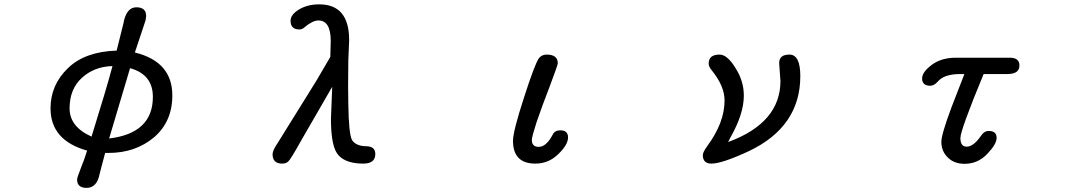

<svg xmlns="http://www.w3.org/2000/svg" viewBox="-20 -742 5040 896"><path d="M339.8 95.7Q339.8 86.9 356.4 44.9Q373 3.9 386.7 -39.1Q215.8 -86.9 215.8 -236.3Q215.8 -345.7 296.9 -423.8Q376 -501 524.4 -505.9L555.7 -631.8Q569.3 -708 616.2 -708Q662.1 -708 662.1 -667L659.2 -646.5L609.4 -497.1Q784.2 -454.1 784.2 -296.9Q784.2 -173.8 698.2 -100.6Q611.3 -28.3 486.3 -28.3H470.7L455.1 30.3L444.3 72.3Q431.6 134.8 383.8 134.8Q339.8 134.8 339.8 95.7ZM504.9 -433.6Q420.9 -431.6 363.3 -379.9Q304.7 -327.1 304.7 -236.3Q304.7 -150.4 407.2 -104.5Q476.6 -327.1 504.9 -433.6ZM693.4 -290Q693.4 -394.5 586.9 -423.8L489.3 -95.7Q693.4 -120.1 693.4 -290Z M1252 -22.5Q1252 -40 1277.3 -77.1L1457 -366.2L1521.5 -476.6L1523.4 -550.8Q1523.4 -646.5 1465.8 -646.5Q1438.5 -646.5 1399.4 -613.3Q1389.6 -604.5 1377 -604.5Q1335.9 -604.5 1335.9 -645.5Q1335.9 -673.8 1376 -698.2Q1416 -721.7 1469.7 -721.7Q1609.4 -721.7 1609.4 -554.7L1605.5 -460.9L1604.5 -338.9L1605.5 -255.9Q1607.4 -117.2 1623 -87.9Q1642.6 -59.6 1690.4 -59.6Q1731.4 -58.6 1731.4 -23.4Q1731.4 21.5 1675.8 21.5Q1595.7 21.5 1560.5 -16.6Q1524.4 -53.7 1524.4 -186.5L1530.3 -336.9L1388.7 -91.8Q1335.9 2.9 1325.2 11.7Q1314.5 21.5 1296.9 21.5Q1252 21.5 1252 -22.5Z M2374 -85Q2374 -128.9 2424.8 -285.2Q2475.6 -443.4 2495.1 -470.7Q2508.8 -487.3 2531.2 -487.3Q2583 -487.3 2583 -446.3Q2583 -438.5 2543.9 -335Q2510.7 -250 2483.4 -169.9Q2461.9 -103.5 2461.9 -88.9Q2461.9 -56.6 2494.1 -56.6Q2529.3 -56.6 2559.6 -114.3Q2569.3 -133.8 2594.7 -133.8Q2630.9 -133.8 2630.9 -100.6Q2630.9 -66.4 2585 -22.5Q2540 21.5 2478.5 21.5Q2374 21.5 2374 -85Z M3259.8 -18.6Q3259.8 -31.2 3279.3 -58.6Q3361.3 -168.9 3361.3 -273.4Q3361.3 -340.8 3299.8 -416Q3287.1 -431.6 3287.1 -445.3Q3287.1 -487.3 3337.9 -487.3Q3374 -487.3 3412.1 -424.8Q3451.2 -364.3 3451.2 -295.9Q3451.2 -210 3388.7 -100.6L3377.9 -79.1Q3622.1 -168.9 3622.1 -364.3L3617.2 -431.6L3616.2 -448.2Q3616.2 -487.3 3664.1 -487.3Q3714.8 -487.3 3714.8 -386.7Q3714.8 -151.4 3475.6 -37.1Q3349.6 21.5 3299.8 21.5Q3259.8 21.5 3259.8 -18.6Z M4403.3 -6.8Q4373 -36.1 4373 -80.1Q4373 -114.3 4419.9 -240.2L4480.5 -396.5H4458Q4384.8 -395.5 4356.4 -361.3Q4338.9 -341.8 4321.3 -341.8Q4283.2 -341.8 4283.2 -376Q4283.2 -405.3 4327.1 -438.5Q4372.1 -472.7 4440.4 -472.7H4692.4Q4737.3 -472.7 4737.3 -436.5Q4737.3 -396.5 4681.6 -396.5H4570.3Q4461.9 -134.8 4461.9 -97.7Q4461.9 -57.6 4491.2 -57.6Q4522.5 -57.6 4556.6 -106.4Q4572.3 -130.9 4593.8 -130.9Q4630.9 -130.9 4630.9 -98.6Q4630.9 -69.3 4586.9 -23.4Q4543 22.5 4481.4 22.5Q4432.6 22.5 4403.3 -6.8Z"/></svg>

Font: jf-openhuninn-1.0
Style: Regular
Weight: 400
Designer: [Kosugi Maru]
      Designed by Motoya company      

      [Varela Round]
      Joe Prince(Latin component); Avraham Co
Foundry: justfont CO.,LTD.
Version: 1.0